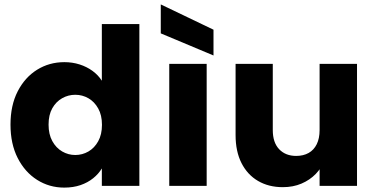

<svg xmlns="http://www.w3.org/2000/svg" viewBox="-20 -850 1714 878"><path d="M28 -280.1Q28 -368.3 60.9 -432.3Q93.8 -496.3 149.6 -531.1Q205.5 -565.8 274.2 -565.8Q311.3 -565.8 344.1 -555.3Q376.9 -544.8 403 -525.8Q429 -506.9 445.7 -480.9V-740H617.3V0H445.7V-79.8Q430.8 -54.8 406 -34.9Q381.2 -14.9 348.1 -3.5Q315.1 7.9 273.8 7.9Q205.5 7.9 149.6 -27.5Q93.8 -62.9 60.9 -127.4Q28 -191.9 28 -280.1ZM446.3 -279.2Q446.3 -323.4 429.1 -354Q412 -384.7 384.3 -400.7Q356.6 -416.6 324.2 -416.6Q292.2 -416.6 264.3 -400.9Q236.3 -385.2 219.2 -355Q202.1 -324.8 202.1 -280.1Q202.1 -235.9 219.2 -204.8Q236.3 -173.6 264.3 -157.4Q292.2 -141.2 324.2 -141.2Q356.6 -141.2 384.3 -157.2Q412 -173.2 429.1 -204.1Q446.3 -235 446.3 -279.2Z M754 0V-557.9H925.1V0ZM715.2 -697.4V-829.8L956.3 -714.2V-596.3Z M1612.6 -557.9V0H1441.5V-557.9ZM1227.4 -557.9V-255.1Q1227.4 -198.1 1256.7 -167.5Q1285.9 -137 1334.2 -137Q1367.2 -137 1391.3 -150.5Q1415.4 -164.1 1428.5 -190.7Q1441.5 -217.2 1441.5 -255.1L1462.6 -116.3Q1450.6 -82.1 1423.7 -54.4Q1396.8 -26.7 1358.6 -10.4Q1320.4 5.9 1273.2 5.9Q1208.7 5.9 1160.1 -22.5Q1111.5 -50.8 1084.4 -104.1Q1057.3 -157.4 1057.3 -232.3V-557.9Z"/></svg>

Font: Poppins Variable
Style: Regular
Weight: 100
Designer: Jonny Pinhorn
Foundry: Indian Type Foundry
Version: Version 6.000